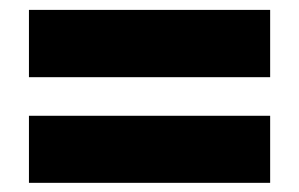

<svg xmlns="http://www.w3.org/2000/svg" viewBox="-20 -500 620 398"><path d="M40 -340V-479.5H540V-340ZM40 -121V-260H540V-121Z"/></svg>

Font: Urbanist ExtraBold
Style: Regular
Weight: 800
Designer: Corey Hu
Foundry: Corey Hu
Version: Version 1.330; ttfautohint (v1.8.4.7-5d5b)